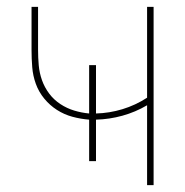

<svg xmlns="http://www.w3.org/2000/svg" viewBox="-20 -540 540 560"><path d="M409 0V-233Q375 -213 337 -202.5Q299 -192 260 -191V-70H240V-191Q215 -193 191 -199.5Q167 -206 146 -219.5Q125 -233 109 -252.5Q93 -272 84.5 -295.5Q76 -319 74 -344Q72 -369 72 -394V-520H91V-394Q91 -372 93 -349.5Q95 -327 102.5 -306Q110 -285 123.5 -267Q137 -249 156 -236.5Q175 -224 196.5 -217.5Q218 -211 240 -209V-350H260V-209Q299 -210 337 -221.5Q375 -233 409 -255V-520H428V0Z"/></svg>

Font: Iosevka Thin
Style: Regular
Weight: 100
Monospace: yes
Designer: Belleve Invis
Foundry: Belleve Invis
Version: Version 32.5.0; ttfautohint (v1.8.4)